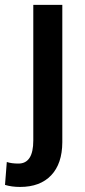

<svg xmlns="http://www.w3.org/2000/svg" viewBox="-57 -548 345 782"><path d="M196.8 -528.3V31.7Q196.3 118.7 151.4 166Q106.4 213.4 24.9 213.4Q-9.3 213.4 -36.6 205.1L-29.3 111.8Q-10.3 118.2 18.1 118.2Q78.6 118.2 78.6 24.4V-528.3Z"/></svg>

Font: Roboto Medium
Style: Regular
Weight: 500
Designer: Google
Version: Version 2.134; 2016; ttfautohint (v1.6)